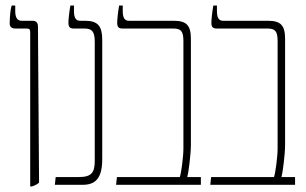

<svg xmlns="http://www.w3.org/2000/svg" viewBox="-20 -667 1106 693"><path d="M89 6H95C107 2 115 -2 121 -8L117 -571C117 -584 112 -592 97 -592H58C43 -592 35 -603 35 -627V-647H22C18 -635 15 -606 15 -582C15 -570 22 -564 36 -564H77C87 -564 89 -560 89 -550Z M178 0H279C323 0 349 -22 349 -92V-523C349 -572 334 -592 287 -592H269C254 -592 247 -603 247 -627V-647H234C230 -625 227 -597 227 -585C227 -571 231 -564 246 -564H285C312 -564 322 -553 322 -516V-86C322 -44 310 -28 265 -28H181Z M399 0H705V-28H656C660 -41 669 -110 669 -143V-526C669 -575 654 -592 607 -592H445C430 -592 423 -603 423 -627V-647H410C406 -625 403 -597 403 -585C403 -571 407 -564 422 -564H605C632 -564 642 -556 642 -519V-130C642 -102 634 -41 629 -28H402Z M739 0H1045V-28H996C1000 -41 1009 -110 1009 -143V-526C1009 -575 994 -592 947 -592H785C770 -592 763 -603 763 -627V-647H750C746 -625 743 -597 743 -585C743 -571 747 -564 762 -564H945C972 -564 982 -556 982 -519V-130C982 -102 974 -41 969 -28H742Z"/></svg>

Font: Noto Serif Hebrew ExtraCondensed Thin
Style: Regular
Weight: 100
Width: 2
Designer: Monotype Design Team
Foundry: Monotype Imaging Inc.
Version: Version 2.004